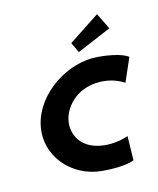

<svg xmlns="http://www.w3.org/2000/svg" viewBox="-53 -408 374 455"><g transform="rotate(-10 134.0 -180.0)"><path d="M235 -8 231 -67C231 -67 207 -55 176 -55C116 -55 95 -96 100 -130C105 -164 137 -205 197 -205C228 -205 248 -192 248 -192L268 -251C268 -251 252 -264 195 -264C121 -264 43 -203 33 -129C23 -55 84 4 158 4C215 4 235 -8 235 -8ZM138 -307 152 -283 233 -326 210 -364Z"/></g></svg>

Font: Hussar Tani
Style: DwaKurs
Weight: 700
Foundry: Cannot Into Space Fonts
Version: Version 0.92